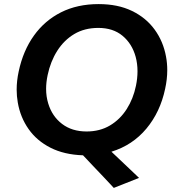

<svg xmlns="http://www.w3.org/2000/svg" viewBox="-20 -747 855 939"><path d="M536.5 172Q511.5 145 486 118Q460.5 91 437 66.5L386 12.5Q294 9.5 227 -24.5Q160 -58.5 119.8 -115.8Q79.5 -173 67 -245.5Q61.5 -276 61.5 -308.5Q61.5 -352 71.5 -398Q93 -499 145.8 -572.8Q198.5 -646.5 278.5 -686.8Q358.5 -727 462.5 -727Q556 -727 625 -693.8Q694 -660.5 736.2 -602.5Q778.5 -544.5 792 -470Q798 -438 798 -404Q798 -359.5 787.5 -312Q763.5 -199 696 -118Q628.5 -37 525 -5L542.5 11.5L599.5 65.5Q627.5 92.5 660 123ZM403.5 -104Q468.5 -104 518 -133.5Q567.5 -163 599.8 -213.8Q632 -264.5 645 -328Q652.5 -364.5 652.5 -398.5Q652.5 -435.5 643.5 -469Q626 -533 579.5 -571.8Q533 -610.5 461 -610.5Q393.5 -610.5 343.2 -580.5Q293 -550.5 260 -498.5Q227 -446.5 213 -380Q205.5 -344.5 205.5 -312.5Q205.5 -274.5 216 -240.5Q235 -178 283.5 -141Q332 -104 403.5 -104Z"/></svg>

Font: Heraclito SemiBold
Style: Italic
Weight: 600
Italic angle: -12°
Designer: Kostas Bartsokas (font) & Cristiano Sobral (main changes)
Foundry: Kostas Bartsokas (font) & Cristiano Sobral (main changes)
Version: Version 1.00;July 8, 2020;FontCreator 13.0.0.2655 64-bit